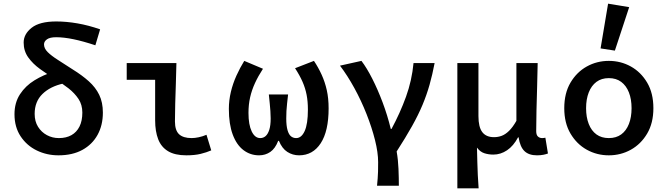

<svg xmlns="http://www.w3.org/2000/svg" viewBox="-20 -835 3640 1047"><path d="M299 12Q235 12 180.5 -14.5Q126 -41 92.5 -91.5Q59 -142 59 -212Q59 -275 89 -321Q119 -367 168 -397Q217 -427 273 -444L327 -380Q254 -364 211.5 -322.5Q169 -281 169 -214Q169 -173 187.5 -143.5Q206 -114 236 -98Q266 -82 301 -82Q341 -82 369.5 -98Q398 -114 413.5 -145Q429 -176 429 -221Q429 -264 408 -295.5Q387 -327 354 -353Q321 -379 281 -403Q238 -430 198.5 -458.5Q159 -487 134 -522Q109 -557 109 -603Q109 -649 152.5 -683.5Q196 -718 287 -718Q342 -718 402.5 -707.5Q463 -697 526 -675L500 -588Q434 -610 381 -621Q328 -632 286 -632Q252 -632 236 -620.5Q220 -609 220 -593Q220 -571 240 -551Q260 -531 295.5 -508.5Q331 -486 377 -456Q427 -425 464 -392Q501 -359 521 -318Q541 -277 541 -221Q541 -152 512 -99.5Q483 -47 429 -17.5Q375 12 299 12Z M996 12Q934 12 896.5 -10.5Q859 -33 842.5 -76Q826 -119 826 -179V-400H671V-491H942Q941 -438 939 -380.5Q937 -323 935.5 -269Q934 -215 934 -173Q934 -124 956.5 -103Q979 -82 1025 -82Q1042 -82 1063.5 -86.5Q1085 -91 1106 -100L1132 -15Q1107 -4 1074.5 4Q1042 12 996 12Z M1393 12Q1345 12 1307.5 -16.5Q1270 -45 1249 -101.5Q1228 -158 1228 -241Q1228 -288 1239 -334Q1250 -380 1269.5 -423Q1289 -466 1312 -503L1414 -460Q1388 -420 1370.5 -382Q1353 -344 1344 -304.5Q1335 -265 1335 -219Q1335 -155 1352.5 -118.5Q1370 -82 1399 -82Q1416 -82 1428.5 -93Q1441 -104 1448.5 -127.5Q1456 -151 1456 -189Q1456 -210 1454.5 -229.5Q1453 -249 1451 -270.5Q1449 -292 1446 -320H1551Q1548 -292 1545.5 -270.5Q1543 -249 1542 -229.5Q1541 -210 1541 -189Q1541 -149 1548 -125Q1555 -101 1567 -91.5Q1579 -82 1595 -82Q1624 -82 1641.5 -120.5Q1659 -159 1659 -237Q1659 -282 1652 -318Q1645 -354 1630 -388.5Q1615 -423 1589 -463L1692 -503Q1716 -467 1734 -427.5Q1752 -388 1762 -343.5Q1772 -299 1772 -244Q1772 -120 1729 -54Q1686 12 1611 12Q1576 12 1547 -6.5Q1518 -25 1501 -67H1497Q1481 -25 1454 -6.5Q1427 12 1393 12Z M2036 178Q2038 156 2039.5 138.5Q2041 121 2041.5 100.5Q2042 80 2042 49Q2042 -3 2025 -71Q2008 -139 1979 -212.5Q1950 -286 1912.5 -354.5Q1875 -423 1834 -477L1951 -503Q1980 -465 2010 -406Q2040 -347 2066.5 -276.5Q2093 -206 2111 -132H2115Q2162 -219 2194 -307.5Q2226 -396 2235 -491H2350Q2338 -428 2322.5 -373Q2307 -318 2284 -263Q2261 -208 2226.5 -146.5Q2192 -85 2143 -9Q2151 36 2153 86Q2155 136 2155 178Z M2474 192V-491H2589V-202Q2589 -142 2610 -114.5Q2631 -87 2674 -87Q2696 -87 2716 -94.5Q2736 -102 2756 -121.5Q2776 -141 2796 -176V-491H2912Q2911 -429 2909 -362.5Q2907 -296 2905.5 -233Q2904 -170 2904 -120Q2904 -99 2913.5 -90.5Q2923 -82 2936 -82Q2940 -82 2944 -82.5Q2948 -83 2954 -84L2968 2Q2958 6 2943 9Q2928 12 2908 12Q2864 12 2840 -11Q2816 -34 2808 -86H2805Q2780 -39 2745 -15.5Q2710 8 2670 8Q2644 8 2621 0.5Q2598 -7 2581 -30Q2582 15 2583 50.5Q2584 86 2585.5 119.5Q2587 153 2590 192Z M3300 12Q3235 12 3180 -18.5Q3125 -49 3091 -106.5Q3057 -164 3057 -245Q3057 -327 3091 -384.5Q3125 -442 3180 -472.5Q3235 -503 3300 -503Q3365 -503 3420 -472.5Q3475 -442 3509 -384.5Q3543 -327 3543 -245Q3543 -164 3509 -106.5Q3475 -49 3420 -18.5Q3365 12 3300 12ZM3300 -82Q3340 -82 3367.5 -102Q3395 -122 3409.5 -159Q3424 -196 3424 -245Q3424 -294 3409.5 -331Q3395 -368 3367.5 -388.5Q3340 -409 3300 -409Q3260 -409 3232.5 -388.5Q3205 -368 3190.5 -331Q3176 -294 3176 -245Q3176 -196 3190.5 -159Q3205 -122 3232.5 -102Q3260 -82 3300 -82ZM3333 -559 3255 -571 3296 -815 3411 -796Z"/></svg>

Font: Source Code Pro SemiBold
Style: Regular
Weight: 600
Monospace: yes
Designer: Paul D. Hunt, Teo Tuominen
Foundry: Adobe Systems Incorporated
Version: Version 1.018;hotconv 1.0.116;makeotfexe 2.5.65601